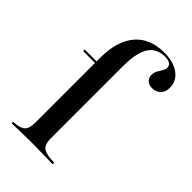

<svg xmlns="http://www.w3.org/2000/svg" viewBox="-197 -698 766 766"><g transform="rotate(45 186.0 -315.5)"><path d="M133.9 -2.4Q106.5 -2.4 81.5 -1.6Q56.5 -0.8 25.8 0V-8.9L39.5 -9.7Q67.7 -12.9 79 -25.4Q90.3 -37.9 90.3 -68.5V-207.3H178.2V-68.5Q178.2 -48.4 183.5 -36.3Q188.7 -24.2 200 -18.5Q211.3 -12.9 232.3 -10.5L256.5 -8.9V0Q234.7 -0.8 214.5 -1.2Q194.4 -1.6 175 -2Q155.6 -2.4 133.9 -2.4ZM90.3 -207.3V-433.9Q90.3 -529.8 133.5 -580.2Q176.6 -630.6 257.3 -630.6Q308.9 -630.6 340.3 -607.7Q371.8 -584.7 371.8 -546.8Q371.8 -524.2 358.5 -509.7Q345.2 -495.2 322.6 -495.2Q304.8 -495.2 294 -504.8Q283.1 -514.5 283.1 -530.6Q283.1 -544.4 289.5 -556Q296 -567.7 302 -577.4Q308.1 -587.1 308.1 -595.2Q308.1 -621 270.2 -621Q222.6 -621 200.4 -585.5Q178.2 -550 178.2 -473.4V-207.3ZM23.4 -405.6V-414.5H135.5V-405.6Z"/></g></svg>

Font: Playfair 144pt SemiCondensed Medium
Style: Regular
Weight: 500
Width: 4
Designer: Claus Eggers Sørensen
Foundry: Claus Eggers Sørensen
Version: Version 2.203